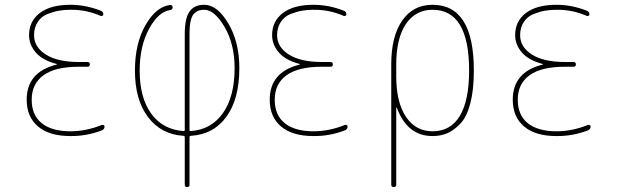

<svg xmlns="http://www.w3.org/2000/svg" viewBox="-20 -550 2540 790"><path d="M212.9 -284.2Q213.9 -284.2 213.9 -285.2Q213.9 -287.1 211.9 -287.1Q155.3 -301.8 127.4 -334Q99.6 -366.2 99.6 -405.3Q99.6 -462.9 144 -496.6Q188.5 -530.3 269.5 -530.3Q333 -530.3 394.5 -505.9Q404.3 -502.9 405.3 -491.2Q405.3 -487.3 402.3 -485.4Q399.4 -483.4 394.5 -484.4Q335 -510.7 269.5 -509.8Q244.1 -509.8 222.2 -505.9Q200.2 -502 175.3 -492.2Q150.4 -482.4 135.3 -459.5Q120.1 -436.5 120.1 -405.3Q120.1 -356.4 168.5 -325.7Q216.8 -294.9 304.7 -294.9H339.8Q349.6 -294.9 349.6 -285.2Q349.6 -275.4 339.8 -275.4H304.7Q207 -275.4 158.7 -240.2Q110.4 -205.1 110.4 -139.6Q110.4 -76.2 151.9 -43Q193.4 -9.8 269.5 -9.8Q335 -9.8 399.4 -36.1Q403.3 -37.1 406.7 -35.2Q410.2 -33.2 410.2 -29.3Q410.2 -18.6 399.4 -13.7Q335.9 10.7 269.5 9.8Q182.6 9.8 136.2 -29.8Q89.8 -69.3 89.8 -139.6Q89.8 -253.9 212.9 -284.2Z M759.8 -410.2V-14.6Q759.8 -10.7 764.6 -10.7Q849.6 -16.6 897.5 -85Q945.3 -153.3 945.3 -269.5Q945.3 -369.1 903.8 -439.5Q862.3 -509.8 820.3 -509.8Q807.6 -509.8 798.3 -506.8Q789.1 -503.9 779.3 -494.6Q769.5 -485.4 764.6 -464.4Q759.8 -443.4 759.8 -410.2ZM734.4 8.8Q642.6 2.9 588.9 -68.4Q535.2 -139.6 535.2 -259.8Q535.2 -370.1 578.1 -445.8Q621.1 -521.5 678.7 -529.3Q689.5 -531.2 690.4 -519.5Q690.4 -510.7 680.7 -508.8Q631.8 -502 593.3 -431.2Q554.7 -360.4 554.7 -259.8Q554.7 -147.5 602.5 -82Q650.4 -16.6 735.4 -10.7Q740.2 -10.7 740.2 -14.6V-410.2Q740.2 -474.6 759.8 -502.4Q779.3 -530.3 820.3 -530.3Q874 -530.3 919.4 -453.6Q964.8 -377 964.8 -269.5Q964.8 -143.6 912.1 -70.3Q859.4 2.9 765.6 8.8Q759.8 8.8 759.8 14.6V210Q759.8 219.7 750 219.7Q740.2 219.7 740.2 210V14.6Q740.2 8.8 734.4 8.8Z M1212.9 -284.2Q1213.9 -284.2 1213.9 -285.2Q1213.9 -287.1 1211.9 -287.1Q1155.3 -301.8 1127.4 -334Q1099.6 -366.2 1099.6 -405.3Q1099.6 -462.9 1144 -496.6Q1188.5 -530.3 1269.5 -530.3Q1333 -530.3 1394.5 -505.9Q1404.3 -502.9 1405.3 -491.2Q1405.3 -487.3 1402.3 -485.4Q1399.4 -483.4 1394.5 -484.4Q1335 -510.7 1269.5 -509.8Q1244.1 -509.8 1222.2 -505.9Q1200.2 -502 1175.3 -492.2Q1150.4 -482.4 1135.3 -459.5Q1120.1 -436.5 1120.1 -405.3Q1120.1 -356.4 1168.5 -325.7Q1216.8 -294.9 1304.7 -294.9H1339.8Q1349.6 -294.9 1349.6 -285.2Q1349.6 -275.4 1339.8 -275.4H1304.7Q1207 -275.4 1158.7 -240.2Q1110.4 -205.1 1110.4 -139.6Q1110.4 -76.2 1151.9 -43Q1193.4 -9.8 1269.5 -9.8Q1335 -9.8 1399.4 -36.1Q1403.3 -37.1 1406.7 -35.2Q1410.2 -33.2 1410.2 -29.3Q1410.2 -18.6 1399.4 -13.7Q1335.9 10.7 1269.5 9.8Q1182.6 9.8 1136.2 -29.8Q1089.8 -69.3 1089.8 -139.6Q1089.8 -253.9 1212.9 -284.2Z M1610.4 -285.2V-235.4Q1610.4 -128.9 1650.4 -69.3Q1690.4 -9.8 1759.8 -9.8Q1834 -9.8 1872.1 -73.2Q1910.2 -136.7 1910.2 -259.8Q1910.2 -509.8 1759.8 -509.8Q1689.5 -509.8 1649.9 -450.7Q1610.4 -391.6 1610.4 -285.2ZM1589.8 210V-285.2Q1589.8 -400.4 1634.8 -465.3Q1679.7 -530.3 1759.8 -530.3Q1929.7 -530.3 1929.7 -259.8Q1929.7 -179.7 1915 -124Q1900.4 -68.4 1873.5 -40.5Q1846.7 -12.7 1819.8 -1.5Q1793 9.8 1759.8 9.8Q1656.2 9.8 1613.3 -105.5Q1613.3 -107.4 1611.3 -107.4Q1610.4 -107.4 1610.4 -106.4V210Q1610.4 219.7 1600.1 219.7Q1589.8 219.7 1589.8 210Z M2212.9 -284.2Q2213.9 -284.2 2213.9 -285.2Q2213.9 -287.1 2211.9 -287.1Q2155.3 -301.8 2127.4 -334Q2099.6 -366.2 2099.6 -405.3Q2099.6 -462.9 2144 -496.6Q2188.5 -530.3 2269.5 -530.3Q2333 -530.3 2394.5 -505.9Q2404.3 -502.9 2405.3 -491.2Q2405.3 -487.3 2402.3 -485.4Q2399.4 -483.4 2394.5 -484.4Q2335 -510.7 2269.5 -509.8Q2244.1 -509.8 2222.2 -505.9Q2200.2 -502 2175.3 -492.2Q2150.4 -482.4 2135.3 -459.5Q2120.1 -436.5 2120.1 -405.3Q2120.1 -356.4 2168.5 -325.7Q2216.8 -294.9 2304.7 -294.9H2339.8Q2349.6 -294.9 2349.6 -285.2Q2349.6 -275.4 2339.8 -275.4H2304.7Q2207 -275.4 2158.7 -240.2Q2110.4 -205.1 2110.4 -139.6Q2110.4 -76.2 2151.9 -43Q2193.4 -9.8 2269.5 -9.8Q2335 -9.8 2399.4 -36.1Q2403.3 -37.1 2406.7 -35.2Q2410.2 -33.2 2410.2 -29.3Q2410.2 -18.6 2399.4 -13.7Q2335.9 10.7 2269.5 9.8Q2182.6 9.8 2136.2 -29.8Q2089.8 -69.3 2089.8 -139.6Q2089.8 -253.9 2212.9 -284.2Z"/></svg>

Font: Rounded-L Mgen+ 2m thin
Style: Regular
Weight: 100
Designer: [Source Han Sans]
Ryoko NISHIZUKA  (kana & ideographs); Paul D. Hunt (Latin, Greek & Cyrillic); Wenlong ZHANG  (bopomofo
Version: Version 1.059.20150602